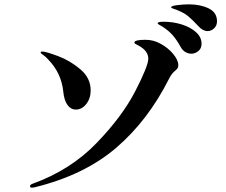

<svg xmlns="http://www.w3.org/2000/svg" viewBox="-20 -868 1040 883"><path d="M893 -747Q864 -778 846 -793Q828 -808 801 -819Q793 -823 780 -827Q767 -831 767 -834Q767 -841 795.5 -844.5Q824 -848 849 -848Q901 -848 939.5 -829.5Q978 -811 978 -770Q978 -750 964.5 -737.5Q951 -725 935 -725Q913 -725 893 -747ZM812 -650Q794 -683 775 -705Q756 -727 728 -745Q720 -750 712.5 -754Q705 -758 705 -761Q705 -768 733 -768Q776 -768 816 -755.5Q856 -743 881.5 -720Q907 -697 907 -667Q907 -645 892 -633Q877 -621 860 -621Q846 -621 833 -628.5Q820 -636 812 -650ZM118 -11Q118 -19 130 -23Q304 -86 423 -209Q542 -332 602 -448.5Q662 -565 662 -598Q662 -634 618 -658Q609 -662 603.5 -665.5Q598 -669 598 -672Q598 -685 648 -685Q686 -685 716 -668Q751 -650 775.5 -621Q800 -592 800 -568Q800 -560 797 -555Q794 -550 787 -544Q770 -531 758 -507Q661 -314 514 -188Q367 -62 137 -6L127 -5Q118 -5 118 -11ZM271 -447Q262 -533 201 -595Q192 -606 179.5 -614.5Q167 -623 167 -626Q167 -631 174 -631Q191 -631 247 -610Q303 -589 350 -549Q397 -509 397 -452Q397 -416 377 -390Q357 -364 328 -364Q306 -364 290.5 -385Q275 -406 271 -447Z"/></svg>

Font: Shippori Mincho
Style: Bold
Weight: 700
Designer: FONTDASU
Foundry: FONTDASU / Google Inc. / but / Adobe
Version: Version 3.110; ttfautohint (v1.8.3)